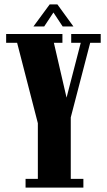

<svg xmlns="http://www.w3.org/2000/svg" viewBox="-20 -855 488 875"><path d="M96.5 0V-40H152.5V-293.5L58 -660H8V-700H264.5V-660H225.5L301 -333.5H263.5L348 -660H304.5V-700H439V-660H391L302.5 -320V-40H360V0ZM132.5 -734.5 206.5 -835H241.5L314.5 -734.5H265.5L223.5 -798L181.5 -734.5Z"/></svg>

Font: Imbue Thin 10pt Black
Style: Regular
Weight: 900
Version: Version 1.102